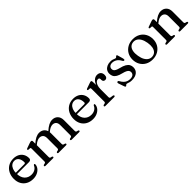

<svg xmlns="http://www.w3.org/2000/svg" viewBox="396 -1882 3295 3295"><g transform="rotate(-45 2044.0 -234.0)"><path d="M479 -291.5Q479 -269 465.8 -257.2Q452.5 -245.5 427 -245.5H107.5V-277H347.5Q371.5 -277 371.5 -298.5Q371.5 -365.5 342.8 -403Q314 -440.5 266 -440.5Q228 -440.5 199 -419Q170 -397.5 153.8 -357.8Q137.5 -318 137.5 -264Q137.5 -164.5 185.2 -113Q233 -61.5 310 -61.5Q359.5 -61.5 395.8 -84Q432 -106.5 447 -143.5Q453 -151.5 457.2 -154.8Q461.5 -158 466.5 -158Q473.5 -158 476.5 -152.2Q479.5 -146.5 479 -138.5Q476 -97 449.2 -63Q422.5 -29 378 -8.8Q333.5 11.5 277 11.5Q207 11.5 153.5 -17.8Q100 -47 70.2 -100.5Q40.5 -154 40.5 -225.5Q40.5 -298.5 69.5 -355.8Q98.5 -413 152.2 -446.2Q206 -479.5 279.5 -479.5Q340.5 -479.5 385.5 -455.5Q430.5 -431.5 454.8 -389.2Q479 -347 479 -291.5Z M729 -450V-68Q729 -54.5 734 -48Q739 -41.5 748.5 -38.5L771 -33.5Q786.5 -28.5 786.5 -17Q786.5 0 764 0H585Q574 0 568.8 -4.5Q563.5 -9 563.5 -16Q563.5 -22.5 567.5 -26.8Q571.5 -31 580 -33.5L604 -38.5Q614 -41.5 619 -48Q624 -54.5 624 -67.5V-379.5Q624 -391 620.2 -395.8Q616.5 -400.5 608 -401.5L574 -403Q565.5 -404.5 562 -408Q558.5 -411.5 558.5 -417Q558.5 -423.5 562.5 -427.5Q566.5 -431.5 577.5 -435.5L661.5 -465Q677 -470.5 686.5 -473Q696 -475.5 704 -475.5Q716.5 -475.5 722.8 -468.8Q729 -462 729 -450ZM715 -344 695.5 -363.5 717.5 -382.5Q777 -436 821.2 -457.8Q865.5 -479.5 906.5 -479.5Q969.5 -479.5 1007.5 -439.8Q1045.5 -400 1045.5 -332V-70Q1045.5 -55.5 1051.2 -48.5Q1057 -41.5 1067.5 -38.5L1088 -33Q1103 -28 1103 -17Q1103 0 1081 0H904Q881.5 0 881.5 -17Q881.5 -28.5 896.5 -33.5L920 -38.5Q931 -41.5 935.8 -48.8Q940.5 -56 940.5 -70V-316Q940.5 -366 916.2 -391Q892 -416 851 -416Q826 -416 797.5 -403.2Q769 -390.5 736.5 -362.5ZM1031 -344 1012 -363.5 1033.5 -382.5Q1093.5 -436 1137.8 -457.8Q1182 -479.5 1223 -479.5Q1286 -479.5 1324 -439.8Q1362 -400 1362 -332V-70Q1362 -55.5 1367.8 -48.2Q1373.5 -41 1383.5 -38.5L1405 -33.5Q1413.5 -31 1417.5 -26.8Q1421.5 -22.5 1421.5 -16Q1421.5 -9 1416.2 -4.5Q1411 0 1399.5 0H1220.5Q1197.5 0 1197.5 -17Q1197.5 -28.5 1213 -33.5L1236.5 -38.5Q1247 -41.5 1252 -48.8Q1257 -56 1257 -70V-316Q1257 -366 1232.8 -391Q1208.5 -416 1167.5 -416Q1142.5 -416 1114 -403.2Q1085.5 -390.5 1052.5 -362.5Z M1931.5 -291.5Q1931.5 -269 1918.2 -257.2Q1905 -245.5 1879.5 -245.5H1560V-277H1800Q1824 -277 1824 -298.5Q1824 -365.5 1795.2 -403Q1766.5 -440.5 1718.5 -440.5Q1680.5 -440.5 1651.5 -419Q1622.5 -397.5 1606.2 -357.8Q1590 -318 1590 -264Q1590 -164.5 1637.8 -113Q1685.5 -61.5 1762.5 -61.5Q1812 -61.5 1848.2 -84Q1884.5 -106.5 1899.5 -143.5Q1905.5 -151.5 1909.8 -154.8Q1914 -158 1919 -158Q1926 -158 1929 -152.2Q1932 -146.5 1931.5 -138.5Q1928.5 -97 1901.8 -63Q1875 -29 1830.5 -8.8Q1786 11.5 1729.5 11.5Q1659.5 11.5 1606 -17.8Q1552.5 -47 1522.8 -100.5Q1493 -154 1493 -225.5Q1493 -298.5 1522 -355.8Q1551 -413 1604.8 -446.2Q1658.5 -479.5 1732 -479.5Q1793 -479.5 1838 -455.5Q1883 -431.5 1907.2 -389.2Q1931.5 -347 1931.5 -291.5Z M2164.5 -260.5Q2164.5 -331.5 2185.2 -380.2Q2206 -429 2239.5 -454.2Q2273 -479.5 2311 -479.5Q2356 -479.5 2380.8 -454.5Q2405.5 -429.5 2405.5 -385.5Q2405.5 -351.5 2391 -333.8Q2376.5 -316 2353 -316Q2330 -316 2317 -329Q2304 -342 2304 -365.5V-382.5Q2304 -399.5 2296 -407.8Q2288 -416 2270 -416Q2248.5 -416 2228 -398.8Q2207.5 -381.5 2194.5 -347.2Q2181.5 -313 2181.5 -260.5ZM2176 -450 2181.5 -331.5V-68Q2181.5 -55.5 2187.2 -49Q2193 -42.5 2207 -40.5L2252 -34.5Q2262 -33 2267 -28.5Q2272 -24 2272 -16.5Q2272 -9 2266.2 -4.5Q2260.5 0 2249.5 0H2038Q2026.5 0 2021.2 -4.5Q2016 -9 2016 -16Q2016 -22.5 2020 -26.8Q2024 -31 2032.5 -33.5L2056.5 -38.5Q2066.5 -41 2071.5 -47.8Q2076.5 -54.5 2076.5 -67.5V-379Q2076.5 -390 2072.8 -395Q2069 -400 2060.5 -401L2026.5 -402.5Q2018 -403.5 2014.5 -407Q2011 -410.5 2011 -416.5Q2011 -422.5 2015.2 -426.8Q2019.5 -431 2030 -435L2112.5 -463.5Q2131.5 -471 2141 -473.2Q2150.5 -475.5 2156.5 -475.5Q2165.5 -475.5 2170.2 -469.5Q2175 -463.5 2176 -450Z M2641 -443Q2603.5 -443 2581.8 -423.5Q2560 -404 2560 -373Q2560 -353.5 2569 -338Q2578 -322.5 2601.5 -309.8Q2625 -297 2668.5 -286Q2737.5 -270 2776.5 -246.8Q2815.5 -223.5 2831.2 -194.2Q2847 -165 2847 -129Q2847 -65.5 2801.8 -27Q2756.5 11.5 2672 11.5Q2641 11.5 2620.8 6Q2600.5 0.5 2587.2 -5Q2574 -10.5 2564 -10.5Q2554 -10.5 2548 -5Q2542 0.5 2537 6.2Q2532 12 2523 12Q2516.5 12 2512.8 7.8Q2509 3.5 2505 -7L2468.5 -113Q2464.5 -126.5 2466.2 -135.2Q2468 -144 2477 -147.5Q2486 -151 2493 -147.5Q2500 -144 2505.5 -134.5Q2527.5 -93.5 2553 -69.2Q2578.5 -45 2607.2 -35Q2636 -25 2666.5 -25Q2714 -25 2737.5 -45Q2761 -65 2761 -98Q2761 -118 2751 -134.2Q2741 -150.5 2714.8 -164.5Q2688.5 -178.5 2639.5 -190.5Q2579 -205 2543 -226Q2507 -247 2491.2 -276.5Q2475.5 -306 2475.5 -344.5Q2475.5 -384.5 2495.5 -414.8Q2515.5 -445 2551.8 -462.2Q2588 -479.5 2636.5 -479.5Q2668 -479.5 2687.5 -473.2Q2707 -467 2719.8 -461Q2732.5 -455 2742.5 -455Q2753 -455 2759 -461Q2765 -467 2770.2 -473Q2775.5 -479 2784 -479Q2789.5 -479 2793.8 -475Q2798 -471 2799.5 -461.5L2828 -361Q2831.5 -346.5 2830.5 -337Q2829.5 -327.5 2820 -323.5Q2811 -320.5 2804.5 -325.2Q2798 -330 2790.5 -341.5Q2762 -396.5 2722.5 -419.8Q2683 -443 2641 -443Z M3180 -479Q3253 -479 3309 -447.8Q3365 -416.5 3396.5 -361Q3428 -305.5 3428 -233Q3428 -163 3396 -107.5Q3364 -52 3307.5 -20.2Q3251 11.5 3176.5 11.5Q3103 11.5 3047.2 -20Q2991.5 -51.5 2959.8 -107Q2928 -162.5 2928 -234.5Q2928 -305.5 2960 -360.5Q2992 -415.5 3048.8 -447.2Q3105.5 -479 3180 -479ZM3214.5 -30.5Q3256 -36.5 3282.2 -64.8Q3308.5 -93 3317.2 -140.8Q3326 -188.5 3315.5 -253Q3304.5 -318.5 3279.8 -361.5Q3255 -404.5 3219.5 -423.8Q3184 -443 3141.5 -437Q3100 -431 3073.8 -402.8Q3047.5 -374.5 3038.8 -326.8Q3030 -279 3041 -214Q3051.5 -149 3076.5 -106Q3101.5 -63 3136.8 -43.8Q3172 -24.5 3214.5 -30.5Z M3679 -450V-68Q3679 -54.5 3684 -48Q3689 -41.5 3698.5 -38.5L3721 -33.5Q3736.5 -28.5 3736.5 -17Q3736.5 0 3714 0H3535Q3524 0 3518.8 -4.5Q3513.5 -9 3513.5 -16Q3513.5 -22.5 3517.5 -26.8Q3521.5 -31 3530 -33.5L3554 -38.5Q3564 -41.5 3569 -48Q3574 -54.5 3574 -67.5V-379.5Q3574 -391 3570.2 -395.8Q3566.5 -400.5 3558 -401.5L3524 -403Q3515.5 -404.5 3512 -408Q3508.5 -411.5 3508.5 -417Q3508.5 -423.5 3512.5 -427.5Q3516.5 -431.5 3527.5 -435.5L3611.5 -465Q3627 -470.5 3636.5 -473Q3646 -475.5 3654 -475.5Q3666.5 -475.5 3672.8 -468.8Q3679 -462 3679 -450ZM3665 -344 3645.5 -363.5 3667.5 -382.5Q3727 -436 3771.8 -457.8Q3816.5 -479.5 3857.5 -479.5Q3920.5 -479.5 3959 -439.8Q3997.5 -400 3997.5 -332V-70Q3997.5 -55.5 4003.2 -48.2Q4009 -41 4019 -38.5L4040.5 -33.5Q4049 -31 4053 -26.8Q4057 -22.5 4057 -16Q4057 -9 4051.8 -4.5Q4046.5 0 4035 0H3856Q3833.5 0 3833.5 -17Q3833.5 -28.5 3848.5 -33.5L3872 -38.5Q3883 -41.5 3887.8 -48.8Q3892.5 -56 3892.5 -70V-316Q3892.5 -366 3867.8 -391Q3843 -416 3802 -416Q3777 -416 3748 -403.2Q3719 -390.5 3686.5 -362.5Z"/></g></svg>

Font: Fraunces 17pt
Style: Regular
Weight: 400
Version: Version 1.000;[b76b70a41]